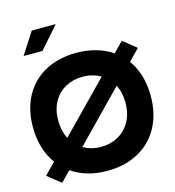

<svg xmlns="http://www.w3.org/2000/svg" viewBox="-134 -1058 1081 1183"><g transform="rotate(-15 406.0 -467.0)"><path d="M178.2 -54.2 116.2 9.8 31.2 -58.1 101.1 -129.4Q66.4 -176.8 48.3 -237.1Q30.3 -297.4 30.3 -367.7Q30.3 -481.9 76.9 -566.4Q123.5 -650.9 208.7 -696.3Q293.9 -741.7 406.2 -741.7Q473.1 -741.7 531 -725.1Q588.9 -708.5 634.8 -677.2L696.8 -740.7L781.7 -672.9L712.4 -602.1Q746.6 -555.2 764.2 -495.8Q781.7 -436.5 781.7 -366.7Q781.7 -252.4 734.9 -167Q688 -81.5 602.8 -35.4Q517.6 10.7 405.3 10.7Q338.4 10.7 281.2 -5.9Q224.1 -22.5 178.2 -54.2ZM218.3 -250 520.5 -559.6Q469.7 -589.4 405.3 -589.4Q345.7 -589.4 296.9 -563Q248 -536.6 219.7 -486.3Q191.4 -436 191.4 -367.7Q191.4 -301.3 218.3 -250ZM405.3 -142.1Q465.8 -142.1 514.9 -169.2Q564 -196.3 592.3 -247.3Q620.6 -298.3 620.6 -367.7Q620.6 -432.1 594.7 -481L293 -171.4Q343.3 -142.1 405.3 -142.1ZM88.4 -806.6 177.7 -945.3H330.6L209 -806.6Z"/></g></svg>

Font: Glacial Indifference
Style: Bold
Weight: 700
Designer: Alfredo Marco Pradil
Foundry: Alfredo Marco Pradil
Version: Version 1.312